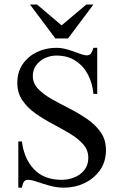

<svg xmlns="http://www.w3.org/2000/svg" viewBox="-20 -826 543 860"><path d="M454.6 -153.3Q454.6 -101.6 427.7 -63.7Q400.9 -25.9 358.2 -5.6Q315.4 14.6 266.6 14.6Q234.9 14.6 203.4 5.9Q171.9 -2.9 146.2 -11.7Q120.6 -20.5 105.5 -20.5Q90.8 -20.5 85.2 -8.8Q79.6 2.9 78.1 14.6H62V-192.4H78.1Q87.4 -115.7 132.1 -68.1Q176.8 -20.5 256.8 -20.5Q285.6 -20.5 313 -31.5Q340.3 -42.5 357.9 -64.5Q375.5 -86.4 375.5 -119.1Q375.5 -153.8 352.5 -179.7Q329.6 -205.6 293.5 -227.3Q257.3 -249 216.6 -270.5Q175.8 -292 139.6 -317.4Q103.5 -342.8 80.6 -376Q57.6 -409.2 57.6 -454.6Q57.6 -503.9 82 -539.1Q106.4 -574.2 146 -593Q185.5 -611.8 231.4 -611.8Q258.3 -611.8 285.2 -603.5Q312 -595.2 334.2 -586.7Q356.4 -578.1 369.6 -578.1Q383.3 -578.1 389.6 -590.1Q396 -602.1 398.4 -611.8H415.5V-405.3H398.4Q394.5 -452.1 374.3 -491.2Q354 -530.3 318.6 -553.7Q283.2 -577.1 232.4 -577.1Q206.1 -577.1 181.9 -565.9Q157.7 -554.7 142.3 -534.2Q127 -513.7 127 -485.8Q127 -453.1 150.6 -428.2Q174.3 -403.3 211.7 -382.3Q249 -361.3 290.8 -340.1Q332.5 -318.8 369.9 -293.2Q407.2 -267.6 430.9 -233.9Q454.6 -200.2 454.6 -153.3ZM398.4 -805.7 284.7 -653.8H228L114.3 -805.7H146L255.9 -712.4L366.7 -805.7Z"/></svg>

Font: Scheherazade New
Style: Regular
Weight: 400
Designer: SIL International
Foundry: SIL International
Version: Version 4.000